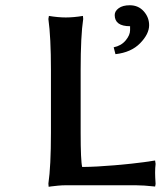

<svg xmlns="http://www.w3.org/2000/svg" viewBox="-20 -717 618 738"><path d="M479 -696.8Q511.7 -696.8 532.5 -673.6Q553.2 -650.4 553.2 -620.1Q553.2 -586.4 518.8 -551Q484.4 -515.6 423.8 -508.8L417 -535.2Q445.8 -541 462.9 -561.5Q480 -582 480 -601.1V-616.2Q420.9 -616.2 420.9 -659.2Q420.9 -674.3 436.3 -685.5Q451.7 -696.8 479 -696.8ZM290 -448.2V-207Q290 -99.1 295.9 -75.2Q351.6 -75.7 421.6 -81.8Q491.7 -87.9 534.2 -93.8L576.2 -100.1L578.1 -86.9Q576.2 -71.3 576.2 -53.2Q576.2 -38.1 578.1 -9.8L576.2 0Q531.2 -4.9 502 -4.9H232.9Q219.2 -4.9 202.9 -3.4Q186.5 -2 176.8 -0.5L167 1L166 -11.2Q175.8 -77.6 175.8 -207V-448.2Q175.8 -573.7 166 -644L168 -655.8Q203.6 -649.9 232.9 -649.9Q262.7 -649.9 298.8 -655.8L299.8 -644Q290 -579.6 290 -448.2Z"/></svg>

Font: Linear Smooth
Style: Bold
Weight: 700
Designer: Philipp H. Poll, Flanker
Foundry: Philipp H. Poll, reworked by Flanker
Version: Version 1.061 | FøM Fix